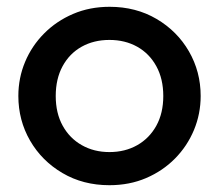

<svg xmlns="http://www.w3.org/2000/svg" viewBox="-20 -530 644 565"><path d="M302 15Q224.5 15 163.8 -20.8Q103 -56.5 68.5 -116.2Q34 -176 34 -247.5Q34 -300.5 53.8 -347.8Q73.5 -395 109.8 -431.5Q146 -468 195 -489Q244 -510 302.5 -510Q380 -510 440.8 -474.2Q501.5 -438.5 536 -378.8Q570.5 -319 570.5 -247.5Q570.5 -195 550.8 -147.5Q531 -100 495 -63.5Q459 -27 410 -6Q361 15 302 15ZM302 -82.5Q348 -82.5 383.8 -102.8Q419.5 -123 440 -160Q460.5 -197 460.5 -247.5Q460.5 -298 440 -335.2Q419.5 -372.5 383.8 -392.5Q348 -412.5 302 -412.5Q256 -412.5 220.2 -392.5Q184.5 -372.5 164.2 -335.2Q144 -298 144 -247.5Q144 -197 164.5 -160Q185 -123 220.8 -102.8Q256.5 -82.5 302 -82.5Z"/></svg>

Font: Geologica Cursive
Style: Regular
Weight: 400
Designer: Sindre Bremnes, Frode Helland
Foundry: Monokrom Skriftforlag AS
Version: Version 1.010;gftools[0.9.28]